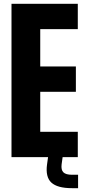

<svg xmlns="http://www.w3.org/2000/svg" viewBox="-20 -820 448 1002"><path d="M40 0V-800H386V-668H190V-473H376V-341H190V-132H386V0ZM387.5 162H355.5Q280 162 248.2 133Q216.5 104 225.5 38L231.5 -5H307.5L301.5 38Q298 67 311 79.5Q324 92 355.5 92H387.5Z"/></svg>

Font: Big Shoulders Display Thin Black
Style: Regular
Weight: 900
Version: Version 2.002